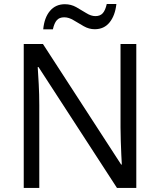

<svg xmlns="http://www.w3.org/2000/svg" viewBox="-20 -932 793 952"><path d="M655.8 0H560.1L170.9 -599.6H167Q169.4 -563.5 172.1 -513.7Q174.8 -463.9 174.8 -410.2V0H97.7V-713.9H192.9L580.6 -116.2H584Q583 -133.3 581.5 -164.8Q580.1 -196.3 578.9 -232.7Q577.6 -269 577.6 -300.3V-713.9H655.8ZM194.3 -786.6Q199.7 -844.7 227.8 -877.9Q255.9 -911.1 301.8 -911.1Q332 -911.1 358.2 -896.5Q384.3 -881.8 408 -866.9Q431.6 -852.1 453.1 -852.1Q476.6 -852.1 489.5 -866.5Q502.4 -880.9 509.3 -912.1H557.1Q550.8 -855 523.4 -821Q496.1 -787.1 449.7 -787.1Q421.4 -787.1 395.3 -802Q369.1 -816.9 345.2 -831.5Q321.3 -846.2 298.3 -846.2Q274.4 -846.2 261.7 -831.8Q249 -817.4 242.2 -786.6Z"/></svg>

Font: Open Sans
Style: Regular
Weight: 400
Designer: Monotype Design Team
Foundry: Monotype Imaging Inc.
Version: Version 3.000; ttfautohint (v1.8.4)